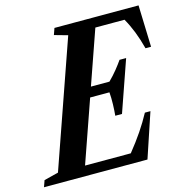

<svg xmlns="http://www.w3.org/2000/svg" viewBox="-166 -865 926 967"><g transform="rotate(-15 297.0 -381.0)"><path d="M-55 0 -43 -34 32 -53 261 -708 191.5 -727.5 203.5 -761.5H642L649 -544H620Q607 -594 591 -634.5Q575 -675 555 -710H403L304.5 -428.5H401Q425 -452 445.5 -477.5Q466 -503 478.5 -521.5H513L420 -255H385Q387.5 -280 388.5 -314Q389.5 -348 387 -376.5H286.5L173 -52H411.5Q450.5 -100.5 479.8 -143.8Q509 -187 533 -231.5H562L484.5 0Z"/></g></svg>

Font: Libre Caslon Condensed
Style: Italic
Weight: 400
Italic angle: -22.583°
Designer: Pablo Impallari, Rodrigo Fuenzalida, Katja Schimmel, Ertekin Erdin
Foundry: Pablo Impallari, Rodrigo Fuenzalida
Version: Version 2.000;gftools[0.9.33]